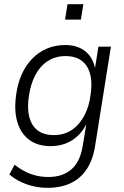

<svg xmlns="http://www.w3.org/2000/svg" viewBox="-20 -713 595 921"><path d="M208 188Q155 188 107.5 171Q60 154 25 124L50 77Q75 97 101 110Q127 123 154.5 129.5Q182 136 212 136Q281 136 323 99Q365 62 377 -14L396 -131H400Q384 -92 357.5 -65.5Q331 -39 297 -25.5Q263 -12 223 -12Q161 -12 120.5 -42Q80 -72 63.5 -126.5Q47 -181 57 -255Q64 -310 83.5 -354.5Q103 -399 134 -431Q165 -463 205 -480Q245 -497 293 -497Q353 -497 391 -465.5Q429 -434 438 -375H434L452 -489H512L437 -18Q427 51 397 97Q367 143 319.5 165.5Q272 188 208 188ZM238 -65Q287 -65 323.5 -89Q360 -113 384 -157.5Q408 -202 415 -262Q427 -349 395.5 -396.5Q364 -444 295 -444Q246 -444 209 -420Q172 -396 149 -352Q126 -308 118 -248Q106 -161 137 -113Q168 -65 238 -65ZM292 -619 304 -693H380L368 -619Z"/></svg>

Font: Nunito Sans 10pt SemiCondensed Light
Style: Italic
Weight: 300
Width: 4
Italic angle: -9°
Designer: Vernon Adams
Foundry: Vernon Adams
Version: Version 3.101;gftools[0.9.27]